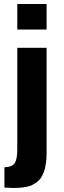

<svg xmlns="http://www.w3.org/2000/svg" viewBox="-20 -740 317 956"><path d="M212 -593H66V-720H212ZM2 93Q43 91 54.5 70.5Q66 50 66 5V-502H212V21Q212 133 161 169L137 183Q103 196 47 196L3 194H2Z"/></svg>

Font: cwTeXHei
Style: Medium
Weight: 500
Version: Version 1.17